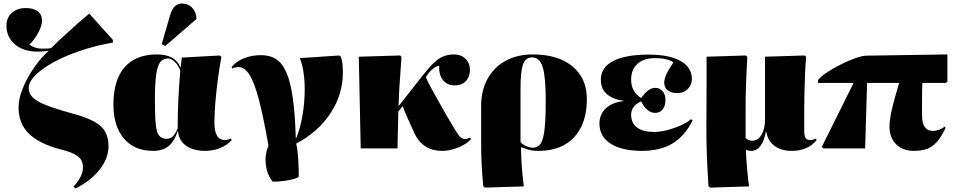

<svg xmlns="http://www.w3.org/2000/svg" viewBox="-20 -848 5452 1097"><path d="M411 229 400 219Q429 186 441.5 159.5Q454 133 454 108Q454 81 442 63Q430 45 401.5 31Q373 17 321 4Q201 -28 143.5 -86Q86 -144 86 -234Q86 -282 109 -340.5Q132 -399 171 -456.5Q210 -514 259 -559Q246 -556 230.5 -554.5Q215 -553 195 -553Q115 -553 66 -594Q17 -635 17 -702Q17 -747 47.5 -774.5Q78 -802 127 -802Q171 -802 195.5 -783.5Q220 -765 220 -730Q220 -702 199 -662Q178 -622 148 -593Q179 -570 220 -570Q241 -570 250 -570.5Q259 -571 272 -573Q304 -605 342 -640Q380 -675 418.5 -709Q457 -743 490 -770L625 -620V-605Q529 -588 442 -559Q355 -530 288 -493.5Q221 -457 182.5 -418.5Q144 -380 144 -345Q144 -315 166.5 -292Q189 -269 243 -247.5Q297 -226 392 -200Q471 -179 516 -154.5Q561 -130 580.5 -96.5Q600 -63 600 -13Q600 56 549.5 120.5Q499 185 411 229Z M854 14Q748 14 688 -56.5Q628 -127 628 -251Q628 -391 692 -464Q756 -537 877 -537Q981 -537 1010 -464H1012L1019 -519L1236 -531L1245 -523Q1233 -459 1224 -389.5Q1215 -320 1210 -257Q1205 -194 1205 -147Q1205 -48 1265 -48Q1280 -48 1299 -56L1304 -48Q1280 -20 1239.5 -3Q1199 14 1154 14Q1084 14 1043 -15.5Q1002 -45 997 -98H995Q976 -39 942.5 -12.5Q909 14 854 14ZM933 -55Q953 -55 967.5 -69Q982 -83 995 -114Q995 -267 1010 -444Q1001 -472 980 -493Q959 -514 939 -514Q911 -514 895 -492.5Q879 -471 872 -419.5Q865 -368 865 -279Q865 -185 870 -137Q875 -89 890 -72Q905 -55 933 -55ZM924 -585 904 -596 953 -765Q973 -828 1020 -828Q1053 -828 1075.5 -806.5Q1098 -785 1102 -749V-739Z M1538 190Q1506 151 1499 93Q1492 35 1514 -15Q1485 -181 1459 -279.5Q1433 -378 1405 -421.5Q1377 -465 1342 -465Q1326 -465 1308 -457L1303 -465Q1329 -497 1374 -515Q1419 -533 1471 -533Q1523 -533 1559 -509Q1595 -485 1618 -430Q1641 -375 1653.5 -283.5Q1666 -192 1670 -58H1672Q1695 -112 1708 -186.5Q1721 -261 1721 -341Q1721 -391 1713.5 -438Q1706 -485 1693 -516L1919 -531L1928 -523Q1939 -492 1939 -434Q1939 -309 1869 -202Q1799 -95 1672 -27Q1679 -4 1683 48Q1687 100 1687 162Q1680 169 1656 175.5Q1632 182 1600 186Q1568 190 1538 190Z M2507 14Q2392 14 2345 -93Q2329 -130 2311 -168.5Q2293 -207 2281 -242L2256 -211L2251 0H2041L2030 -524L2266 -531L2274 -523Q2270 -461 2264.5 -387Q2259 -313 2257 -241L2399 -422Q2434 -466 2461 -491Q2488 -516 2515 -526.5Q2542 -537 2574 -537Q2614 -537 2639.5 -512.5Q2665 -488 2665 -449Q2665 -409 2641.5 -384.5Q2618 -360 2580 -360Q2535 -360 2511 -390Q2487 -420 2489 -473Q2450 -464 2417 -413L2413 -407Q2421 -386 2451 -331.5Q2481 -277 2528 -194Q2565 -131 2583.5 -101Q2602 -71 2613 -62.5Q2624 -54 2636 -54Q2650 -54 2666 -62L2671 -54Q2657 -36 2629.5 -20.5Q2602 -5 2569.5 4.5Q2537 14 2507 14Z M2751 224 2741 216Q2734 139 2731.5 82Q2729 25 2729 -29V-242Q2729 -331 2765.5 -397.5Q2802 -464 2868.5 -500.5Q2935 -537 3024 -537Q3168 -537 3250.5 -469Q3333 -401 3333 -282Q3333 -142 3260.5 -64Q3188 14 3057 14Q3019 14 2994 5.5Q2969 -3 2958 -7H2957Q2957 92 2973 217ZM3024 -4Q3053 -4 3069 -27.5Q3085 -51 3091.5 -110.5Q3098 -170 3098 -277Q3098 -410 3080.5 -465Q3063 -520 3020 -520Q2983 -520 2968.5 -480.5Q2954 -441 2954 -342V-37Q2960 -26 2983 -15Q3006 -4 3024 -4Z M3648 14Q3533 14 3469 -27Q3405 -68 3405 -142Q3405 -195 3442 -229.5Q3479 -264 3542 -270V-272Q3413 -292 3413 -392Q3413 -463 3483.5 -499.5Q3554 -536 3687 -536Q3804 -536 3868.5 -499.5Q3933 -463 3933 -396Q3933 -362 3909 -339Q3885 -316 3850 -316Q3815 -316 3795 -332Q3775 -348 3775 -376Q3775 -416 3828 -492Q3789 -516 3723 -516Q3659 -516 3622.5 -483.5Q3586 -451 3586 -393Q3586 -324 3643 -288Q3666 -319 3685 -332.5Q3704 -346 3724 -346Q3750 -346 3766 -327Q3782 -308 3782 -276Q3782 -243 3766 -223Q3750 -203 3724 -203Q3676 -203 3643 -269Q3586 -243 3586 -192Q3586 -145 3620 -119.5Q3654 -94 3717 -94Q3750 -94 3791 -104.5Q3832 -115 3869 -131.5Q3906 -148 3928 -167L3937 -160Q3893 -71 3822.5 -28.5Q3752 14 3648 14Z M4037 224 4028 216Q4022 127 4019 46Q4016 -35 4016 -103Q4016 -122 4016 -159.5Q4016 -197 4016.5 -245Q4017 -293 4017 -344.5Q4017 -396 4017 -443Q4017 -490 4017 -524L4241 -531L4250 -523Q4240 -353 4240 -240.5Q4240 -128 4240 -60Q4254 -44 4279 -44Q4311 -44 4331 -78.5Q4351 -113 4351 -167V-524L4577 -531L4586 -523Q4582 -482 4580 -431.5Q4578 -381 4576.5 -329Q4575 -277 4575 -230Q4575 -183 4575 -148.5Q4575 -114 4575 -99Q4575 -71 4582.5 -59.5Q4590 -48 4608 -48Q4620 -48 4625.5 -50Q4631 -52 4641 -56L4646 -48Q4596 14 4504 14Q4443 14 4404.5 -15Q4366 -44 4358 -96H4356Q4336 14 4270 14Q4253 14 4244 8H4242Q4242 29 4244.5 65.5Q4247 102 4251 142.5Q4255 183 4260 217Z M5201 14Q5138 14 5100 -24Q5062 -62 5062 -125Q5062 -162 5075 -219.5Q5088 -277 5117 -374H4934L4923 0H4685L4675 -8L4857 -374H4653L4655 -393Q4672 -413 4708 -436.5Q4744 -460 4786.5 -481Q4829 -502 4868.5 -516Q4908 -530 4932 -530L5393 -537V-382L5384 -374H5250Q5249 -350 5248.5 -328.5Q5248 -307 5248 -276Q5248 -245 5248 -190Q5248 -100 5311 -100Q5328 -100 5347.5 -107.5Q5367 -115 5377 -125L5383 -117Q5358 -66 5333 -37.5Q5308 -9 5277 2.5Q5246 14 5201 14Z"/></svg>

Font: Literata 72pt Black
Style: Regular
Weight: 900
Designer: Latin by Veronika Burian and Jose Scaglione. Greek by Irene Vlachou. Cyrillic by Vera Evstafieva.
Foundry: TypeTogether
Version: Version 3.002